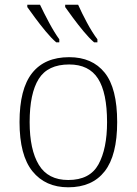

<svg xmlns="http://www.w3.org/2000/svg" viewBox="-20 -786 581 816"><path d="M270 10Q173 10 118 -58Q63 -126 63 -267Q63 -408 116.5 -475.5Q170 -543 274 -543Q372 -543 425 -477Q478 -411 478 -267Q478 -126 425 -58Q372 10 270 10ZM270 -21Q362 -21 398.5 -87.5Q435 -154 435 -267Q435 -392 396.5 -452Q358 -512 274 -512Q183 -512 144.5 -450.5Q106 -389 106 -267Q106 -150 145 -85.5Q184 -21 270 -21ZM380 -606Q359 -624 335 -653Q311 -682 290 -710.5Q269 -739 257 -756V-766H312Q327 -732 349.5 -690Q372 -648 394 -619V-606ZM219 -606Q198 -624 174 -653Q150 -682 129 -710.5Q108 -739 96 -756V-766H150Q166 -732 188.5 -690Q211 -648 232 -619V-606Z"/></svg>

Font: Noto Serif ExtraLight
Style: Regular
Weight: 200
Designer: Monotype Design Team
Foundry: Monotype Imaging Inc.
Version: Version 2.015; ttfautohint (v1.8.4.7-5d5b)